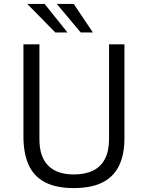

<svg xmlns="http://www.w3.org/2000/svg" viewBox="-20 -949 734 979"><path d="M614.5 -243Q614.5 -161 587.2 -104.5Q560 -48 503 -19Q446 10 356.5 10Q266 10 209.2 -19.8Q152.5 -49.5 126 -108.5Q99.5 -167.5 99.5 -254V-723H181V-239.5Q181 -149.5 225.8 -104.5Q270.5 -59.5 356.5 -59.5Q414.5 -59.5 454.5 -79.2Q494.5 -99 515.2 -139Q536 -179 536 -239.5V-723H614.5ZM356 -929 453.5 -783.5H391.5L269.5 -929ZM207.5 -929 324 -783.5H262L119 -929Z"/></svg>

Font: Public Sans Thin Light
Style: Regular
Weight: 300
Version: Version 1.007